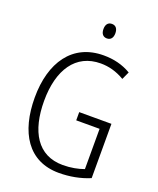

<svg xmlns="http://www.w3.org/2000/svg" viewBox="-166 -1012 921 1120"><g transform="rotate(20 295.0 -451.5)"><path d="M332 -913C307 -913 295 -895 295 -868C295 -840 308 -823 332 -823C356 -823 369 -840 369 -868C369 -895 357 -913 332 -913ZM328 -364V-313H473V-63C437 -50 393 -41 343 -41C186 -41 113 -167 113 -356C113 -549 195 -674 350 -674C400 -674 449 -661 498 -632L520 -680C468 -711 411 -724 350 -724C156 -724 55 -573 55 -356C55 -140 146 10 337 10C403 10 469 -2 528 -27V-364Z"/></g></svg>

Font: Noto Sans Arabic Cond Light
Style: Regular
Weight: 300
Width: 3
Designer: Monotype Design Team, Nadine Chahine, Nizar Qandah and Khaled Hosny
Foundry: Monotype Imaging Inc.
Version: Version 2.012